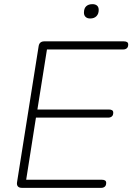

<svg xmlns="http://www.w3.org/2000/svg" viewBox="-20 -904 637 924"><path d="M85 0Q72 0 66 -7Q60 -14 62 -27L166 -682Q168 -694 175 -699.5Q182 -705 193 -705H576Q586 -705 591.5 -701.5Q597 -698 597 -690Q597 -677 590 -671.5Q583 -666 574 -666H206L160 -377H504Q514 -377 519.5 -373.5Q525 -370 525 -362Q525 -349 518 -343.5Q511 -338 502 -338H153L106 -39H470Q480 -39 485.5 -35.5Q491 -32 491 -24Q491 -11 484 -5.5Q477 0 468 0ZM414 -815Q400 -815 392 -822.5Q384 -830 384 -843Q384 -864 395 -874Q406 -884 425 -884Q439 -884 447 -877Q455 -870 455 -856Q455 -837 444 -826Q433 -815 414 -815Z"/></svg>

Font: Nunito ExtraLight
Style: Italic
Weight: 200
Italic angle: -9°
Designer: Vernon Adams
Foundry: Vernon Adams
Version: Version 3.602